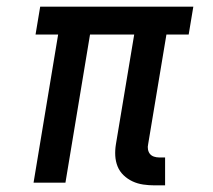

<svg xmlns="http://www.w3.org/2000/svg" viewBox="-20 -550 640 578"><path d="M445 8Q428 8 411 5.5Q394 3 379 -4Q364 -11 352 -22.5Q340 -34 334 -49Q328 -64 327 -81Q326 -98 329 -116L384 -446H251L177 0H81L155 -446H87L101 -530H562L548 -446H481L426 -116Q424 -108 425.5 -100Q427 -92 431.5 -86.5Q436 -81 443.5 -78.5Q451 -76 459 -76H477V8Z"/></svg>

Font: Iosevka Slab MdExObl
Style: Regular
Weight: 500
Width: 7
Italic angle: -9°
Monospace: yes
Designer: Belleve Invis
Foundry: Belleve Invis
Version: Version 11.1.1; ttfautohint (v1.8.3)